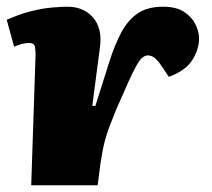

<svg xmlns="http://www.w3.org/2000/svg" viewBox="-27 -552 632 572"><path d="M79 -391Q79 -401 77 -412.5Q75 -424 59 -424Q49 -424 38 -421Q27 -418 15 -413L-7 -493Q31 -510 65 -518.5Q99 -527 127.5 -529.5Q156 -532 174 -532Q222 -532 250 -500Q278 -468 271 -413L248 -237L257 -236L299 -369Q315 -419 334.5 -455.5Q354 -492 383 -512Q412 -532 459 -532Q497 -532 520 -517.5Q543 -503 554.5 -481Q566 -459 566 -437Q566 -406 546.5 -374Q527 -342 476 -323L456 -353Q444 -371 434.5 -379Q425 -387 413 -387Q406 -387 398 -381Q390 -375 380 -357.5Q370 -340 355.5 -308Q341 -276 318 -223Q307 -196 299 -174.5Q291 -153 286 -134.5Q281 -116 278 -99Q275 -82 272 -63L264 0H66Z"/></svg>

Font: Literata 18pt Black
Style: Italic
Weight: 900
Italic angle: -2°
Designer: Latin by Veronika Burian and Jose Scaglione. Greek by Irene Vlachou. Cyrillic by Vera Evstafieva
Foundry: TypeTogether
Version: Version 3.103;gftools[0.9.29]